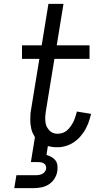

<svg xmlns="http://www.w3.org/2000/svg" viewBox="-20 -755 540 995"><path d="M54 220 65 153H165Q174 153 182.5 151.5Q191 150 198.5 146.5Q206 143 211.5 136Q217 129 219 121Q220 112 217.5 104.5Q215 97 208.5 92.5Q202 88 194 86.5Q186 85 177 85H140L161 -44Q155 -54 150 -64.5Q145 -75 142.5 -86Q140 -97 138.5 -108.5Q137 -120 137 -132Q137 -144 137.5 -158Q138 -172 140 -181L184 -450H94V-520H196L231 -735H309L274 -520H444V-450H262L218 -181Q217 -174 216 -166Q215 -158 214.5 -150Q214 -142 214.5 -134.5Q215 -127 216 -119.5Q217 -112 219.5 -105Q222 -98 226 -92Q230 -86 234.5 -80.5Q239 -75 245.5 -71Q252 -67 260 -64.5Q268 -62 274 -62H280Q287 -62 294.5 -63.5Q302 -65 310 -68.5Q318 -72 324 -76.5Q330 -81 335.5 -87Q341 -93 345.5 -99.5Q350 -106 354.5 -113Q359 -120 362 -127Q365 -134 367.5 -141Q370 -148 372.5 -156.5Q375 -165 377 -171L378 -177L452 -165Q449 -153 445.5 -140.5Q442 -128 437.5 -116.5Q433 -105 427 -93Q421 -81 413.5 -70Q406 -59 397.5 -49Q389 -39 379 -30.5Q369 -22 358 -15Q347 -8 334.5 -3Q322 2 307.5 5Q293 8 285 8H274Q262 8 251 6.5Q240 5 228 2L221 48Q235 52 247.5 59Q260 66 268 77Q276 88 277.5 102.5Q279 117 277 132Q274 152 262.5 170.5Q251 189 233 200.5Q215 212 194.5 216Q174 220 154 220Z"/></svg>

Font: Iosevka Custom
Style: Italic
Weight: 400
Italic angle: -9°
Monospace: yes
Designer: Belleve Invis
Foundry: Belleve Invis
Version: Version 30.3.3; ttfautohint (v1.8.3)